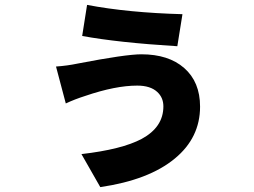

<svg xmlns="http://www.w3.org/2000/svg" viewBox="-20 -686 1040 785"><path d="M623 -310Q595 -336 541 -336Q452 -336 329 -294Q285 -280 249 -263L209 -414Q254 -417 297 -426Q494 -464 558 -464Q669 -464 733 -408Q798 -351 798 -250Q798 -123 695 -38Q589 50 390 79L313 -56Q478 -75 559 -118Q648 -166 648 -251Q648 -287 623 -310ZM336 -666Q504 -634 726 -628L705 -497Q461 -512 316 -539Z"/></svg>

Font: KaiGen Gothic KR Heavy
Style: Heavy
Weight: 900
Designer: Ryoko NISHIZUKA  (kana & ideographs); Paul D. Hunt (Latin, Greek & Cyrillic); Wenlong ZHANG  (bopomofo); Sandoll Communi
Foundry: Adobe Systems Incorporated
Version: Version 1.002 March 28, 2018